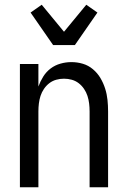

<svg xmlns="http://www.w3.org/2000/svg" viewBox="-20 -790 540 810"><path d="M64 0V-520H142V-425Q150 -447 162.5 -467Q175 -487 193.5 -501Q212 -515 235 -521.5Q258 -528 281 -528Q306 -528 329.5 -521Q353 -514 372 -498Q391 -482 403.5 -461Q416 -440 423.5 -416.5Q431 -393 433.5 -368.5Q436 -344 436 -320V0H358V-320Q358 -337 356 -353.5Q354 -370 349 -385.5Q344 -401 334.5 -415Q325 -429 312 -439Q299 -449 283 -453.5Q267 -458 250 -458Q233 -458 217 -453.5Q201 -449 188 -439Q175 -429 165.5 -415Q156 -401 151 -385.5Q146 -370 144 -353.5Q142 -337 142 -320V0ZM204 -600 109 -737 156 -770 250 -656 344 -770 391 -737 296 -600Z"/></svg>

Font: HulyMono
Style: Regular
Weight: 400
Monospace: yes
Designer: Belleve Invis
Foundry: Belleve Invis
Version: Version 33.2.5; ttfautohint (v1.8.4)